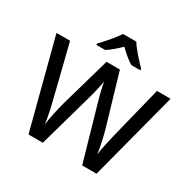

<svg xmlns="http://www.w3.org/2000/svg" viewBox="-199 -1143 1348 1345"><g transform="rotate(30 475.0 -470.5)"><path d="M528 -941H420C393 -896 334 -831 297 -792V-781H368C403 -803 437 -833 473 -868C509 -833 545 -802 580 -781H653V-792C616 -830 554 -896 528 -941ZM936 -714H826L721 -293C707 -235 692 -168 686 -119C679 -170 663 -249 645 -310L526 -714H418L303 -312C287 -253 270 -176 263 -119C256 -168 243 -235 228 -292L123 -714H13L199 0H315L438 -437C454 -491 469 -563 472 -587C475 -563 492 -491 507 -440L633 0H749Z"/></g></svg>

Font: Noto Sans Canadian Aboriginal Medium
Style: Regular
Weight: 500
Designer: Monotype Design Team, Typotheque's Kevin King
Foundry: Monotype Imaging Inc.
Version: Version 2.004